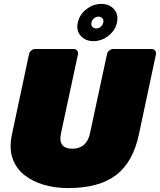

<svg xmlns="http://www.w3.org/2000/svg" viewBox="-20 -950 816 980"><path d="M327 10Q263 10 205 -6.5Q147 -23 104.5 -56.5Q62 -90 44 -141.5Q26 -193 41 -264L128 -673Q130 -684 139.5 -692Q149 -700 160 -700H356Q367 -700 373.5 -692Q380 -684 378 -673L291 -268Q283 -231 297.5 -211Q312 -191 349 -191Q386 -191 408.5 -211Q431 -231 439 -268L526 -673Q528 -684 537.5 -692Q547 -700 558 -700H754Q765 -700 771.5 -692Q778 -684 776 -673L689 -264Q659 -122 572 -56Q485 10 327 10ZM457 -740Q416 -740 392 -767Q368 -794 377 -835Q386 -876 421 -903Q456 -930 497 -930Q538 -930 562 -903Q586 -876 577 -835Q568 -794 533 -767Q498 -740 457 -740ZM471 -805Q484 -805 494 -813.5Q504 -822 507 -835Q510 -848 503 -856.5Q496 -865 483 -865Q470 -865 460 -856.5Q450 -848 447 -835Q444 -822 451 -813.5Q458 -805 471 -805Z"/></svg>

Font: Rubik Black
Style: Italic
Weight: 900
Italic angle: -12°
Designer: Hubert and Fischer
Foundry: Hubert and Fischer
Version: Version 2.300;gftools[0.9.30]